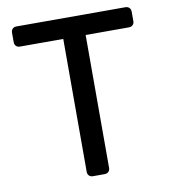

<svg xmlns="http://www.w3.org/2000/svg" viewBox="-80 -768 738 836"><g transform="rotate(-10 289.5 -350.0)"><path d="M263 0Q253 0 246.5 -6.5Q240 -13 240 -23V-611H48Q38 -611 31.5 -617.5Q25 -624 25 -634V-676Q25 -687 31.5 -693.5Q38 -700 48 -700H530Q541 -700 547.5 -693.5Q554 -687 554 -676V-634Q554 -624 547.5 -617.5Q541 -611 530 -611H339V-23Q339 -13 332.5 -6.5Q326 0 315 0Z"/></g></svg>

Font: Rubik Light
Style: Regular
Weight: 400
Version: Version 2.101